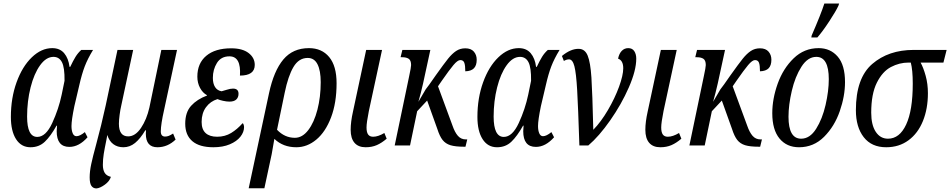

<svg xmlns="http://www.w3.org/2000/svg" viewBox="-20 -816 5330 1077"><path d="M41 -160Q41 -266 73 -354.5Q105 -443 158.5 -494.5Q212 -546 273 -546Q316 -546 340 -517.5Q364 -489 370 -441H374Q390 -475 403.5 -497Q417 -519 436 -536H502Q472 -487 455.5 -444Q439 -401 425 -339L397 -220Q381 -142 381 -109Q381 -84 388 -68Q395 -52 409 -52Q428 -52 456 -75L471 -46Q423 8 369 8Q298 8 298 -80Q298 -89 300 -111H297Q264 -52 231.5 -21Q199 10 151 10Q99 10 70 -35.5Q41 -81 41 -160ZM326 -285 342 -363Q343 -437 327.5 -467Q312 -497 280 -497Q239 -497 205 -450Q171 -403 151.5 -325.5Q132 -248 132 -162Q132 -48 189 -48Q237 -48 273 -126Q309 -204 326 -285Z M483 179Q483 146 491.5 105.5Q500 65 520 -8Q548 -111 573 -225L639 -536H727L660 -223Q655 -202 651 -172Q647 -142 647 -122Q647 -51 699 -51Q739 -51 771 -98.5Q803 -146 818 -213L885 -536H973L901 -202Q882 -118 882 -79Q882 -50 906 -50Q917 -50 927 -54Q937 -58 951 -67L965 -33Q920 10 863 10Q798 10 798 -66Q798 -78 799 -85H795Q767 -38 737.5 -14Q708 10 672 10Q639 10 615.5 -7.5Q592 -25 582 -59Q578 -41 577 -32Q567 16 562 47Q557 78 557 109Q557 136 567 153Q577 170 602 176Q595 200 568.5 219.5Q542 239 521 241Q503 241 493 227Q483 213 483 179Z M1019 -122Q1019 -186 1052 -222.5Q1085 -259 1141 -280V-282Q1117 -295 1102 -323Q1087 -351 1087 -386Q1087 -461 1137 -503Q1187 -545 1277 -545Q1340 -545 1374.5 -518.5Q1409 -492 1409 -452Q1409 -392 1326 -392Q1333 -500 1267 -500Q1220 -500 1197 -463Q1174 -426 1174 -379Q1174 -347 1186.5 -327.5Q1199 -308 1223 -304Q1232 -306 1252 -312.5Q1272 -319 1287 -319Q1318 -319 1318 -290Q1318 -270 1305.5 -258Q1293 -246 1267 -246Q1251 -246 1231 -250.5Q1211 -255 1200 -260Q1160 -248 1135.5 -214.5Q1111 -181 1111 -132Q1111 -90 1133.5 -69.5Q1156 -49 1198 -49Q1242 -49 1276.5 -70Q1311 -91 1341 -125Q1344 -124 1346.5 -117Q1349 -110 1349 -103Q1349 -75 1328.5 -49Q1308 -23 1269 -6.5Q1230 10 1177 10Q1099 10 1059 -24Q1019 -58 1019 -122Z M1489 -293Q1516 -419 1569.5 -482.5Q1623 -546 1713 -546Q1785 -546 1826.5 -496Q1868 -446 1868 -349Q1868 -239 1837 -157.5Q1806 -76 1754.5 -33Q1703 10 1642 10Q1568 10 1519 -37Q1509 25 1504 49L1463 240H1375ZM1779 -355Q1779 -420 1761 -455.5Q1743 -491 1706 -491Q1656 -491 1626 -440Q1596 -389 1577 -296L1534 -88Q1577 -43 1634 -43Q1676 -43 1709 -86Q1742 -129 1760.5 -200.5Q1779 -272 1779 -355Z M1947 -88Q1947 -132 1960 -190L2034 -536H2123L2049 -193Q2036 -128 2036 -101Q2036 -74 2045 -61.5Q2054 -49 2073 -49Q2101 -49 2136 -70L2149 -38Q2121 -14 2093.5 -2Q2066 10 2031 10Q1990 10 1968.5 -15Q1947 -40 1947 -88Z M2459 -364 2437 -332 2518 -112Q2531 -74 2548.5 -54Q2566 -34 2593 -34H2601L2591 7H2583Q2534 7 2506.5 -1.5Q2479 -10 2462.5 -31Q2446 -52 2433 -93L2376 -252L2320 -192L2280 0H2194L2275 -388Q2286 -439 2286 -451Q2286 -477 2273 -486Q2260 -495 2236 -495H2227L2237 -536H2394L2353 -347Q2340 -290 2327 -245L2368 -315L2389 -343L2424 -393Q2471 -459 2493.5 -487Q2516 -515 2538.5 -530Q2561 -545 2590 -545Q2622 -545 2638 -526.5Q2654 -508 2654 -481Q2654 -449 2638.5 -433Q2623 -417 2590 -416Q2590 -449 2584.5 -464Q2579 -479 2562 -479Q2547 -479 2523.5 -451Q2500 -423 2459 -364Z M2658 -160Q2658 -266 2690 -354.5Q2722 -443 2775.5 -494.5Q2829 -546 2890 -546Q2933 -546 2957 -517.5Q2981 -489 2987 -441H2991Q3007 -475 3020.5 -497Q3034 -519 3053 -536H3119Q3089 -487 3072.5 -444Q3056 -401 3042 -339L3014 -220Q2998 -142 2998 -109Q2998 -84 3005 -68Q3012 -52 3026 -52Q3045 -52 3073 -75L3088 -46Q3040 8 2986 8Q2915 8 2915 -80Q2915 -89 2917 -111H2914Q2881 -52 2848.5 -21Q2816 10 2768 10Q2716 10 2687 -35.5Q2658 -81 2658 -160ZM2943 -285 2959 -363Q2960 -437 2944.5 -467Q2929 -497 2897 -497Q2856 -497 2822 -450Q2788 -403 2768.5 -325.5Q2749 -248 2749 -162Q2749 -48 2806 -48Q2854 -48 2890 -126Q2926 -204 2943 -285Z M3172 -483Q3158 -483 3143 -474L3132 -502Q3182 -543 3226 -542Q3261 -542 3276.5 -504Q3292 -466 3297.5 -381Q3303 -296 3308 -88Q3351 -132 3390 -198.5Q3429 -265 3452.5 -329.5Q3476 -394 3476 -433Q3476 -477 3447 -487Q3453 -516 3468 -531Q3483 -546 3504 -546Q3527 -546 3538 -529Q3549 -512 3549 -487Q3549 -421 3507.5 -326Q3466 -231 3403 -141Q3340 -51 3280 0H3230Q3223 -216 3217.5 -311Q3212 -406 3202 -444.5Q3192 -483 3172 -483Z M3600 -88Q3600 -132 3613 -190L3687 -536H3776L3702 -193Q3689 -128 3689 -101Q3689 -74 3698 -61.5Q3707 -49 3726 -49Q3754 -49 3789 -70L3802 -38Q3774 -14 3746.5 -2Q3719 10 3684 10Q3643 10 3621.5 -15Q3600 -40 3600 -88Z M4112 -364 4090 -332 4171 -112Q4184 -74 4201.5 -54Q4219 -34 4246 -34H4254L4244 7H4236Q4187 7 4159.5 -1.5Q4132 -10 4115.5 -31Q4099 -52 4086 -93L4029 -252L3973 -192L3933 0H3847L3928 -388Q3939 -439 3939 -451Q3939 -477 3926 -486Q3913 -495 3889 -495H3880L3890 -536H4047L4006 -347Q3993 -290 3980 -245L4021 -315L4042 -343L4077 -393Q4124 -459 4146.5 -487Q4169 -515 4191.5 -530Q4214 -545 4243 -545Q4275 -545 4291 -526.5Q4307 -508 4307 -481Q4307 -449 4291.5 -433Q4276 -417 4243 -416Q4243 -449 4237.5 -464Q4232 -479 4215 -479Q4200 -479 4176.5 -451Q4153 -423 4112 -364Z M4312 -181Q4312 -262 4342.5 -347Q4373 -432 4432 -489Q4491 -546 4572 -546Q4638 -546 4679 -498.5Q4720 -451 4720 -355Q4720 -277 4690.5 -192Q4661 -107 4602.5 -48.5Q4544 10 4462 10Q4393 10 4352.5 -39Q4312 -88 4312 -181ZM4629 -372Q4629 -497 4559 -497Q4511 -497 4475.5 -441.5Q4440 -386 4421.5 -306.5Q4403 -227 4403 -161Q4403 -38 4474 -38Q4523 -38 4558 -93.5Q4593 -149 4611 -227.5Q4629 -306 4629 -372ZM4533 -617Q4586 -739 4604 -796H4687L4683 -784Q4670 -755 4632 -697Q4594 -639 4565 -606H4531Z M4781 -198Q4781 -378 4872.5 -457Q4964 -536 5105 -536H5290L5272 -465H5144Q5160 -436 5172.5 -390.5Q5185 -345 5185 -293Q5185 -206 5157 -137Q5129 -68 5076 -29Q5023 10 4951 10Q4869 10 4825 -46.5Q4781 -103 4781 -198ZM5100 -347Q5100 -423 5089 -465H5076Q5025 -465 4977.5 -440Q4930 -415 4898.5 -352Q4867 -289 4867 -184Q4867 -115 4892.5 -76.5Q4918 -38 4961 -38Q5026 -38 5063 -117.5Q5100 -197 5100 -347Z"/></svg>

Font: Noto Serif Cond
Style: Italic
Weight: 400
Width: 3
Italic angle: -12°
Designer: Monotype Design Team
Foundry: Monotype Imaging Inc.
Version: Version 1.001